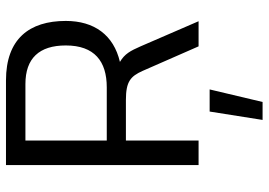

<svg xmlns="http://www.w3.org/2000/svg" viewBox="-148 -536 898 642"><g transform="rotate(-90 301.0 -215.0)"><path d="M552 -444C552 -566 492 -644 353 -644H70V0H152V-243H288C350 -243 367 -227 385 -187L467 0H551L467 -194C452 -228 442 -247 415 -263C505 -284 552 -349 552 -444ZM330 -307H152V-579H341C427 -579 470 -533 470 -444C470 -348 417 -307 330 -307ZM221 214H281L323 37H249Z"/></g></svg>

Font: Kanit Light
Style: Regular
Weight: 300
Designer: Katatrad Team
Foundry: CadsonDemak
Version: Version 1.000;PS 001.000;hotconv 1.0.88;makeotf.lib2.5.64775